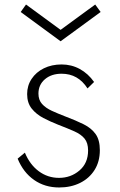

<svg xmlns="http://www.w3.org/2000/svg" viewBox="-20 -813 532 849"><path d="M241.5 16Q293.5 16 334.2 -4.2Q375 -24.5 398.2 -61.5Q421.5 -98.5 421.5 -149Q421.5 -194 402.8 -220.2Q384 -246.5 349.8 -263.5Q315.5 -280.5 269 -298Q236.5 -310.5 209.2 -323Q182 -335.5 166 -353.2Q150 -371 150 -399Q150 -438 178.5 -462.5Q207 -487 252.5 -487Q325.5 -487 367 -422L396 -450.5Q370 -487.5 333 -507.8Q296 -528 252.5 -528Q208.5 -528 174 -511Q139.5 -494 119.8 -464.2Q100 -434.5 100 -397Q100 -358 120.2 -332.8Q140.5 -307.5 171.8 -291.2Q203 -275 236 -262Q279 -245.5 308.8 -232.2Q338.5 -219 354 -200Q369.5 -181 369.5 -147.5Q369.5 -91.5 331.2 -59Q293 -26.5 241 -26.5Q191 -26.5 151.5 -55.8Q112 -85 90 -138L58 -111.5Q83 -50.5 130.8 -17.2Q178.5 16 241.5 16ZM248 -630.5 425 -760 401 -793 248 -681 95 -793 71.5 -760Z"/></svg>

Font: Spartan Light
Style: Regular
Weight: 300
Designer: Matt Bailey, Mirko Velimirovic
Foundry: Matt Bailey
Version: Version 1.003; ttfautohint (v1.8.3)